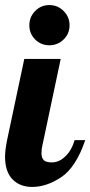

<svg xmlns="http://www.w3.org/2000/svg" viewBox="-28 -733 357 759"><path d="M88 -633Q88 -666 111 -689.5Q134 -713 167 -713Q200 -713 223.5 -689.5Q247 -666 247 -633Q247 -600 223.5 -577Q200 -554 167 -554Q134 -554 111 -577Q88 -600 88 -633ZM-8 -114Q-8 -139 0 -179L68 -500H212L140 -160Q136 -145 136 -128Q136 -108 145.5 -99.5Q155 -91 177 -91Q206 -91 231 -115.5Q256 -140 267 -179H309Q272 -71 214 -32.5Q156 6 99 6Q51 6 21.5 -24Q-8 -54 -8 -114Z"/></svg>

Font: Lobster
Style: Regular
Weight: 400
Designer: Impallari Type
Foundry: Impallari Type
Version: Version 2.100